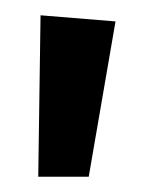

<svg xmlns="http://www.w3.org/2000/svg" viewBox="-20 -827 201 251"><path d="M30 -596H96L131 -799L33 -807Z"/></svg>

Font: Fira Sans
Style: Regular
Weight: 400
Designer: Carrois Corporate & Edenspiekermann AG
Foundry: Carrois Corporate GbR & Edenspiekermann AG
Version: Version 4.203